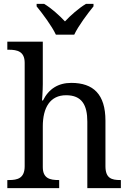

<svg xmlns="http://www.w3.org/2000/svg" viewBox="-20 -976 675 996"><path d="M270 -796H365C386 -841 434 -905 465 -943V-956H426C388 -933 347 -897 317 -865C287 -897 247 -933 209 -956H170V-943C201 -905 249 -841 270 -796ZM18 0H287V-42H284C240 -42 202 -50 202 -109V-320C202 -418 240 -482 323 -482C404 -482 433 -432 433 -345V0H607V-42H604C559 -42 527 -51 527 -114V-350C527 -487 464 -546 350 -546C282 -546 233 -515 203 -455H198C198 -455 202 -504 202 -540V-760H18V-718H26C70 -718 108 -709 108 -650V-114C108 -51 71 -42 26 -42H18Z"/></svg>

Font: Noto Serif
Style: Regular
Weight: 400
Designer: Monotype Design Team
Foundry: Monotype Imaging Inc.
Version: Version 2.015